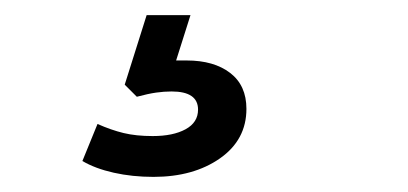

<svg xmlns="http://www.w3.org/2000/svg" viewBox="-20 -40 540 254"><path d="M183 194Q155 194 130.5 188.5Q106 183 89 173L109 124Q127 132 143.5 136Q160 140 182 140Q209 140 225.5 131Q242 122 242 105Q242 81 207 81Q197 81 186.5 82.5Q176 84 161 88L145 72L174 -20H232L213 40Q220 40 227 40Q263 40 284.5 56.5Q306 73 306 104Q306 145 271 169.5Q236 194 183 194Z"/></svg>

Font: Mulish SemiBold
Style: Italic
Weight: 600
Italic angle: -9°
Designer: Vernon Adams
Foundry: Vernon Adams
Version: Version 3.603; ttfautohint (v1.8.3)